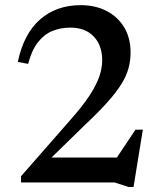

<svg xmlns="http://www.w3.org/2000/svg" viewBox="-20 -707 628 744"><path d="M414.5 -69 505 -204.5H533.5L497.5 17.5H478L424 0H61.5V-24L251.5 -241Q299.5 -295 326.5 -336.2Q353.5 -377.5 364.8 -410.5Q376 -443.5 376 -473Q376 -531.5 343 -565.8Q310 -600 253 -600Q215 -600 183 -587Q151 -574 127 -543.2Q103 -512.5 89 -459.5L49 -467Q72 -576.5 135.5 -631.8Q199 -687 292.5 -687Q350 -687 393.5 -664.2Q437 -641.5 461.5 -600.5Q486 -559.5 486 -503.5Q486 -472 478 -442.5Q470 -413 450.2 -381Q430.5 -349 395 -309.5Q359.5 -270 304.5 -218.5L133.5 -51.5L146 -96.5H470.5Z"/></svg>

Font: Newsreader 16pt Medium
Style: Regular
Weight: 500
Designer: Hugues Gentile
Foundry: Production Type
Version: Version 1.003